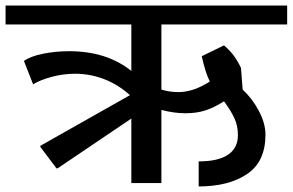

<svg xmlns="http://www.w3.org/2000/svg" viewBox="-42 -658 1052 690"><path d="M538 -570V-336Q568 -327 599 -327Q653 -327 712 -365Q696 -397 683 -456L763 -495Q785 -476 798.5 -457.5Q812 -439 824 -414L830 -336Q864 -305 888 -260Q912 -215 912 -174Q912 -77 846 -32.5Q780 12 672 12V-78Q742 -78 777.5 -102Q813 -126 813 -172Q813 -206 800.5 -233Q788 -260 763 -294Q729 -272 697 -261.5Q665 -251 625 -251Q583 -251 538 -263V0H430V-232L165 -53H161L103 -130V-134L425 -316Q383 -354 332.5 -373.5Q282 -393 228 -393Q186 -393 144.5 -382Q103 -371 77 -355L44 -439Q68 -456 113 -465Q158 -474 206 -474Q342 -474 430 -403V-570H-22V-638H990V-570Z"/></svg>

Font: Amiko SemiBold
Style: Regular
Weight: 600
Designer: Pablo Impallari, Rodrigo Fuenzalida, Andres Torresi
Foundry: Impallari Type
Version: Version 1.001; ttfautohint (v1.3)